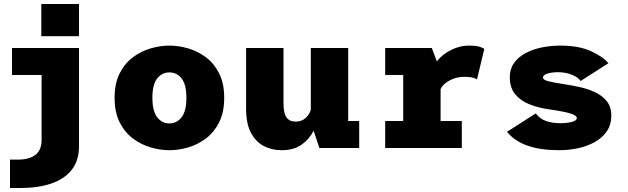

<svg xmlns="http://www.w3.org/2000/svg" viewBox="-20 -740 3140 960"><path d="M186.5 -720H375V-559H186.5ZM30 200V58H71Q126.5 58 157.2 34.2Q188 10.5 188 -41V-365H40V-500H375V-8Q375 63 338.5 109.2Q302 155.5 236 177.8Q170 200 82 200Z M827 11Q781.5 11 733.2 -3Q685 -17 644.2 -47.8Q603.5 -78.5 578.2 -128.5Q553 -178.5 553 -251Q553 -323 578.2 -373Q603.5 -423 644.2 -453.5Q685 -484 733.2 -498Q781.5 -512 827 -512Q873 -512 921 -498Q969 -484 1009.8 -453.5Q1050.5 -423 1075.8 -373Q1101 -323 1101 -251Q1101 -178.5 1075.8 -128.5Q1050.5 -78.5 1009.8 -47.8Q969 -17 921 -3Q873 11 827 11ZM827 -123Q864.5 -123 888.2 -154Q912 -185 912 -251Q912 -317 888.2 -347.5Q864.5 -378 827 -378Q789.5 -378 765.8 -347.5Q742 -317 742 -251Q742 -185 765.8 -154Q789.5 -123 827 -123Z M1389 11Q1338 11 1297.8 -10.5Q1257.5 -32 1234 -77.5Q1210.5 -123 1210.5 -195V-500H1397.5V-224Q1397.5 -174.5 1412.2 -153.2Q1427 -132 1458.5 -132Q1489 -132 1508.5 -150.5Q1528 -169 1534 -191V-500H1721V-135H1776V0H1577L1548 -86.5Q1528.5 -46 1489 -17.5Q1449.5 11 1389 11Z M1906 0V-135H1996V-365H1906V-500H2139L2164 -433.5Q2194.5 -471 2238 -491.5Q2281.5 -512 2322 -512Q2362.5 -512 2380.2 -505.5Q2398 -499 2401.5 -495.5L2365 -343Q2361.5 -346.5 2345.5 -351.2Q2329.5 -356 2301 -356Q2263.5 -356 2229.8 -338.8Q2196 -321.5 2183 -295V-135H2289V0Z M2776 11Q2683 11 2618.2 -11.5Q2553.5 -34 2515 -81L2659 -173Q2678.5 -146 2710 -135Q2741.5 -124 2782 -124Q2815 -124 2839.5 -130.5Q2864 -137 2864 -149.5Q2864 -163 2831 -173Q2798 -183 2723.5 -193.5Q2673.5 -200.5 2629 -217.8Q2584.5 -235 2556.8 -267.8Q2529 -300.5 2529 -354Q2529 -395.5 2550.5 -425.5Q2572 -455.5 2608.5 -474.8Q2645 -494 2690 -503Q2735 -512 2782 -512Q2875 -512 2935.8 -483.8Q2996.5 -455.5 3022 -424L2883 -335Q2870.5 -354 2839 -366.5Q2807.5 -379 2770 -379Q2740.5 -379 2717.8 -372.2Q2695 -365.5 2695 -352.5Q2695 -340 2724.5 -333Q2754 -326 2807 -318Q2841 -313 2880.5 -304.2Q2920 -295.5 2955.5 -278.8Q2991 -262 3013.8 -234Q3036.5 -206 3036.5 -162Q3036.5 -117 3014.5 -84.2Q2992.5 -51.5 2955.2 -30.5Q2918 -9.5 2871.5 0.8Q2825 11 2776 11Z"/></svg>

Font: Trispace ExtraBold
Style: Regular
Weight: 800
Designer: Tyler Finck
Foundry: Etcetera Type Company
Version: Version 1.210; ttfautohint (v1.8.3)